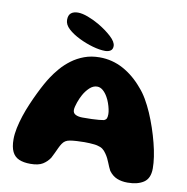

<svg xmlns="http://www.w3.org/2000/svg" viewBox="-89 -898 979 1005"><g transform="rotate(10 400.0 -396.0)"><path d="M654 20Q622.5 20 598 10Q573.5 0 555 -25Q550 -34 545.8 -44Q541.5 -54 537.2 -64.8Q533 -75.5 527.5 -86.8Q522 -98 514 -109.5Q504.5 -124 493.5 -132Q482.5 -140 466.5 -143.5Q460 -145.5 448.2 -146.8Q436.5 -148 422.8 -148.8Q409 -149.5 396 -149.5Q376 -149.5 355.8 -148.2Q335.5 -147 320 -144.5Q305 -142 295.8 -136Q286.5 -130 279.5 -119.5Q272.5 -109 266.2 -95.5Q260 -82 253.2 -67.5Q246.5 -53 239 -39Q224.5 -17 201.8 -2.8Q179 11.5 136 11.5Q100 11.5 75.8 1Q51.5 -9.5 39.5 -34.2Q27.5 -59 27.5 -100Q27.5 -128 34.2 -160.2Q41 -192.5 52.2 -226.8Q63.5 -261 77.8 -294.2Q92 -327.5 106.5 -357.2Q121 -387 134.2 -410.8Q147.5 -434.5 157.5 -449.5Q174 -475 197 -501.8Q220 -528.5 249.8 -550.8Q279.5 -573 316.5 -586.8Q353.5 -600.5 398 -600.5Q465 -600.5 523.5 -568.8Q582 -537 629.5 -480Q649 -458.5 667 -427.8Q685 -397 700.8 -360.8Q716.5 -324.5 729.5 -286Q742.5 -247.5 752.2 -209.5Q762 -171.5 767 -137.5Q772 -103.5 772 -76Q772 -23 739.8 -1.5Q707.5 20 654 20ZM477 -281Q487 -285.5 490.2 -293Q493.5 -300.5 493.5 -315.5Q493.5 -326.5 490.2 -341.8Q487 -357 481.2 -373.2Q475.5 -389.5 468 -402.5Q457 -422.5 442.5 -435Q428 -447.5 411.5 -447.5Q390 -447.5 371.2 -429.8Q352.5 -412 340 -389Q335.5 -381 330.5 -370Q325.5 -359 321.5 -347.2Q317.5 -335.5 314.8 -324.8Q312 -314 312 -306Q312 -289 326.5 -281.8Q341 -274.5 363 -274.5Q391 -274.5 412.5 -275.2Q434 -276 450.2 -277.5Q466.5 -279 477 -281ZM419 -638.5Q390 -638.5 352.2 -649.2Q314.5 -660 280 -677Q243 -695 219 -717Q195 -739 195 -764.5Q195 -789.5 208.5 -800.5Q222 -811.5 245.5 -811.5Q268 -811.5 298.8 -800Q329.5 -788.5 359 -771.5Q400.5 -747 429.8 -720Q459 -693 459 -671Q459 -653.5 447.5 -646Q436 -638.5 419 -638.5Z"/></g></svg>

Font: Gluten
Style: Bold
Weight: 700
Designer: Tyler Finck
Foundry: Etcetera Type Company
Version: Version 1.204